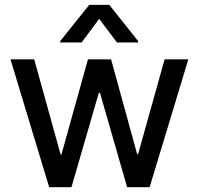

<svg xmlns="http://www.w3.org/2000/svg" viewBox="-20 -775 823 795"><path d="M183.6 0 23.4 -529.3H121.6L231 -135.3H234.4L344.2 -529.3H439.9L547.9 -136.7H551.8L661.6 -529.3H759.8L599.6 0H506.3L394 -390.6H389.2L275.9 0ZM464.4 -599.1 390.6 -696.8 317.9 -599.1H229.5V-605L349.6 -754.9H432.6L551.8 -605V-599.1Z"/></svg>

Font: Inter Cardless Tabular
Style: Regular
Weight: 400
Designer: Rasmus Andersson
Foundry: rsms
Version: Version 4.000;git-4fc901f